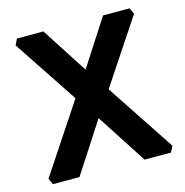

<svg xmlns="http://www.w3.org/2000/svg" viewBox="-103 -786 852 883"><g transform="rotate(-15 323.0 -345.0)"><path d="M28 -29 244 -355 41 -661 55 -690H181L323 -470L465 -690H591L605 -661L402 -355L618 -29L604 0H478L323 -239L168 0H42Z"/></g></svg>

Font: Oxanium
Style: Bold
Weight: 700
Designer: Severin Meyer
Version: Version 2.000